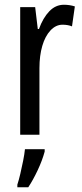

<svg xmlns="http://www.w3.org/2000/svg" viewBox="-20 -567 344 808"><path d="M249 -547Q273 -547 295 -540L283 -456Q266 -463 243 -463Q215 -463 192.5 -439Q170 -415 158 -374Q146 -333 146 -280V0H65V-537H128L139 -445H144Q161 -492 187.5 -519.5Q214 -547 249 -547ZM168 71Q158 108 138.5 149.5Q119 191 99 221H53V210Q59 192 65.5 164.5Q72 137 77.5 109Q83 81 85 61H168Z"/></svg>

Font: Noto Sans Bengali UI ExtraCondensed
Style: Regular
Weight: 400
Width: 2
Designer: Jelle Bosma - Monotype Design Team
Foundry: Monotype Imaging Inc.
Version: Version 2.003; ttfautohint (v1.8.4.7-5d5b)